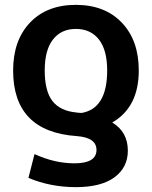

<svg xmlns="http://www.w3.org/2000/svg" viewBox="-20 -550 625 790"><path d="M551 -260Q551 -109 442 -46Q506 -7 506 70Q506 139 451 179.5Q396 220 292 220Q188 220 97 182L122 84Q205 122 286 122Q377 122 377 67Q377 16 296 10Q34 -8 34 -260Q34 -384 103.5 -457Q173 -530 292 -530Q411 -530 481 -457Q551 -384 551 -260ZM314 -85Q421 -102 421 -260Q421 -344 387 -387.5Q353 -431 292 -431Q232 -431 198 -387.5Q164 -344 164 -260Q164 -175 196 -134Q228 -93 296 -87Q299 -86 305 -86Q311 -86 314 -85Z"/></svg>

Font: Mplus 1p Bold
Style: Bold
Weight: 700
Version: Version 1.061